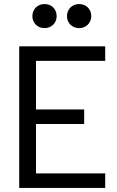

<svg xmlns="http://www.w3.org/2000/svg" viewBox="-20 -929 576 949"><path d="M75 0H500V-72H158V-316H396V-388H158V-628H500V-700H75ZM140 -849C140 -815 166 -790 200 -790C234 -790 260 -815 260 -849C260 -884 235 -909 200 -909C166 -909 140 -884 140 -849ZM311 -849C311 -815 337 -790 371 -790C405 -790 431 -815 431 -849C431 -884 406 -909 371 -909C337 -909 311 -884 311 -849Z"/></svg>

Font: Vanilla Cream Book
Style: Regular
Weight: 400
Designer: Jeremy Tribby, Jinavaṁso
Foundry: Tribby Type
Version: Version 1.422;Glyphs 3.1.2 (3151)